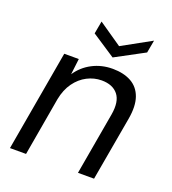

<svg xmlns="http://www.w3.org/2000/svg" viewBox="-134 -839 846 942"><g transform="rotate(20 289.0 -368.5)"><path d="M25 0 117 -526H193L183 -443Q213 -488 261 -513Q309 -538 366 -538Q424 -538 463.5 -516Q503 -494 519 -449Q535 -404 523 -335L464 0H380L437 -326Q449 -396 421 -431Q393 -466 335 -466Q296 -466 260 -447.5Q224 -429 198 -393Q172 -357 162 -305L109 0ZM509 -737 497 -671 346 -590 223 -671 235 -737 357 -653Z"/></g></svg>

Font: DM Sans 9pt
Style: Italic
Weight: 400
Italic angle: -10°
Designer: Colophon Foundry, Jonny Pinhorn
Foundry: Colophon Foundry
Version: Version 4.004